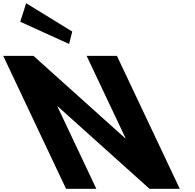

<svg xmlns="http://www.w3.org/2000/svg" viewBox="-335 -1172 1211 1192"><path d="M113.6 -976 94 -899 -209.2 -1037 -172.6 -1152ZM21 -512H23L593 0H781L391 -825H203L445 -313H443L-127 -825H-315L75 0H263Z"/></svg>

Font: Hussar
Style: BdOpOblFive
Weight: 700
Foundry: Cannot Into Space Fonts
Version: Version 2.00